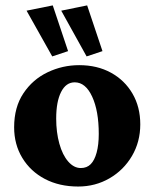

<svg xmlns="http://www.w3.org/2000/svg" viewBox="-20 -681 570 709"><path d="M268.6 7.8Q199.2 7.8 146 -20Q92.8 -47.9 62.5 -97.7Q32.2 -147.5 32.2 -210.9Q32.2 -285.2 66.4 -336.4Q100.6 -387.7 155.8 -414.1Q210.9 -440.4 272.5 -440.4Q338.9 -440.4 389.6 -412.6Q440.4 -384.8 469.2 -335.4Q498 -286.1 498 -221.7Q498 -157.2 467.3 -105Q436.5 -52.7 384.3 -22.5Q332 7.8 268.6 7.8ZM278.3 -60.5Q300.8 -60.5 314.9 -74.7Q329.1 -88.9 336.9 -117.7Q344.7 -146.5 344.7 -186.5Q344.7 -271.5 320.3 -324.2Q295.9 -377 255.9 -377Q223.6 -377 205.6 -341.3Q187.5 -305.7 187.5 -243.2Q187.5 -192.4 199.2 -150.4Q210.9 -108.4 231.9 -84.5Q252.9 -60.5 278.3 -60.5ZM299.8 -472.7 206.1 -641.6 301.8 -661.1 358.4 -492.2ZM172.9 -472.7 78.1 -641.6 174.8 -661.1 231.4 -492.2Z"/></svg>

Font: Crimson Pro ExtraBold
Style: Regular
Weight: 800
Designer: Jacques Le Bailly
Foundry: Baron von Fonthausen
Version: Version 1.003